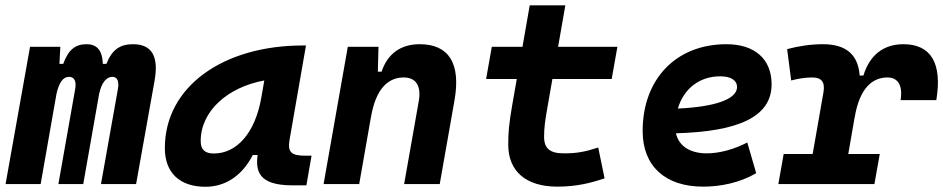

<svg xmlns="http://www.w3.org/2000/svg" viewBox="-20 -694 3557 724"><path d="M207.5 -517.6H93.3L1 0H133.3L192.9 -339.8C202.6 -382.8 217.8 -404.3 240.2 -404.3C260.3 -404.3 268.6 -387.7 263.7 -359.4L200.2 0H293.9L354 -340.8C363.3 -383.3 381.8 -404.3 404.3 -404.3C421.9 -404.3 429.7 -387.7 424.8 -359.4L360.8 0H493.2L563 -390.6C579.1 -481 552.7 -527.3 481.9 -527.3C433.1 -527.3 402.3 -507.3 381.3 -453.1H367.7C366.2 -504.4 345.2 -527.3 306.6 -527.3C263.7 -527.3 237.8 -506.3 218.3 -453.1H204.1Z M754.9 10.3C830.6 10.3 893.6 -32.2 933.1 -109.4H951.2C944.8 -54.2 949.7 4.9 1082 4.9H1135.3L1154.8 -106.9H1131.3C1077.6 -106.9 1064 -120.6 1071.8 -166.5L1133.8 -522.5H1121.6C825.2 -522.5 601.6 -370.1 601.6 -135.3C601.6 -43 657.2 10.3 754.9 10.3ZM786.6 -115.2C752.4 -115.2 736.8 -129.9 736.8 -162.1C736.8 -275.4 838.4 -365.2 976.6 -390.6L965.3 -325.7C941.9 -191.4 872.1 -115.2 786.6 -115.2Z M1200.2 0H1334.5L1378.4 -250.5V-249.5C1397 -363.8 1446.8 -401.9 1502.4 -401.9C1547.9 -401.9 1569.3 -371.1 1559.1 -312.5L1503.9 0H1638.2L1693.8 -315.4C1718.3 -454.6 1672.9 -527.3 1562.5 -527.3C1489.3 -527.3 1440.9 -489.7 1418.9 -423.8H1404.8L1407.2 -517.6H1291.5Z M2081.5 9.8C2154.8 9.8 2209 -4.4 2259.8 -21.5L2235.8 -137.7C2185.1 -121.1 2154.3 -115.7 2105.5 -115.7C2054.2 -115.7 2031.7 -134.3 2031.7 -177.7C2031.7 -213.9 2035.2 -238.3 2046.4 -301.3L2063 -396H2286.6L2308.1 -517.6H2084.5L2111.8 -673.8H1977.5L1950.2 -517.6H1834.5L1813 -396H1928.7L1912.1 -301.3C1898.9 -226.1 1896.5 -193.4 1896.5 -148.4C1896.5 -47.4 1964.4 9.8 2081.5 9.8Z M2645.5 -115.7C2581.5 -115.7 2539.6 -143.6 2528.8 -191.4C2764.6 -197.8 2889.6 -253.4 2889.6 -376C2889.6 -471.2 2826.2 -527.3 2719.2 -527.3C2529.8 -527.3 2403.3 -396.5 2403.3 -199.7C2403.3 -67.9 2488.3 9.8 2631.3 9.8C2695.8 9.8 2769.5 -4.4 2831.5 -41L2797.9 -156.7C2748.5 -130.9 2692.4 -115.7 2645.5 -115.7ZM2536.1 -284.7C2558.1 -359.4 2617.2 -406.2 2695.8 -406.2C2736.3 -406.2 2759.3 -391.1 2759.3 -365.7C2759.3 -320.3 2677.2 -291 2536.1 -284.7Z M2915 0H3277.3L3297.4 -113.3H3178.7L3202.6 -251V-249.5C3221.2 -363.8 3271 -401.9 3326.7 -401.9C3366.2 -401.9 3384.8 -371.6 3376 -316.4H3510.7C3533.7 -455.1 3490.7 -527.3 3386.7 -527.3C3309.6 -527.3 3258.8 -484.4 3235.8 -409.2H3221.7C3215.8 -487.8 3170.9 -527.3 3083 -527.3C3038.6 -527.3 2994.1 -521 2948.2 -508.8L2963.4 -390.6C2991.2 -397.9 3017.6 -401.9 3043 -401.9C3079.1 -401.9 3091.8 -383.3 3085 -345.2L3044.4 -113.3H2935.1Z"/></svg>

Font: Cascadia Code NF
Style: Bold Italic
Weight: 700
Italic angle: -10°
Monospace: yes
Designer: Aaron Bell
Foundry: Saja Typeworks
Version: Version 2404.023